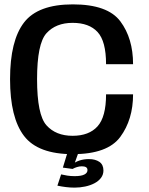

<svg xmlns="http://www.w3.org/2000/svg" viewBox="-20 -701 680 878"><path d="M313 4Q472 4 530.2 -75.2Q588.5 -154.5 588.5 -269.5H465Q465 -166.5 426 -123.2Q387 -80 312 -80Q235.5 -80 192.5 -128Q149.5 -176 149.5 -339Q149.5 -501.5 192.5 -549Q235.5 -596.5 312 -596.5Q387.5 -596.5 426.2 -554.5Q465 -512.5 465 -407.5H588.5Q588.5 -525.5 530.5 -603.2Q472.5 -681 313 -681Q153.5 -681 89.8 -598Q26 -515 26 -339Q26 -163 89.8 -79.5Q153.5 4 313 4ZM321 157Q345.5 157 369.2 152Q393 147 412 137Q431 127 442 112.2Q453 97.5 453 78.5Q453 52 434.5 39.2Q416 26.5 386.5 26.5Q363 26.5 343.5 33Q324 39.5 314 49L312 71.5Q320.5 66.5 332 63Q343.5 59.5 354 59.5Q366.5 59.5 373.2 63.5Q380 67.5 380 77Q380 90 365.5 97.2Q351 104.5 321.5 104.5Q303.5 104.5 287.5 102Q271.5 99.5 259.5 96.5L242.5 148Q261 152 281.2 154.5Q301.5 157 321 157ZM312 71.5 337.5 0H287.5L267.5 65.5Z"/></svg>

Font: Anybody Thin Medium
Style: Regular
Weight: 500
Version: Version 1.113;gftools[0.9.25]